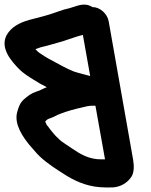

<svg xmlns="http://www.w3.org/2000/svg" viewBox="-64 -758 662 841"><path d="M331 -425 299 -605C289 -602 281 -601 270 -597L240 -587C210 -576 174 -567 143 -558L118 -552C108 -549 99 -546 91 -543C97 -536 101 -532 109 -526C125 -515 144 -503 162 -494C193 -478 225 -458 259 -445C283 -437 307 -432 331 -425ZM354 -295H342C324 -295 310 -291 294 -287C262 -280 233 -272 204 -261C186 -255 174 -246 156 -240C145 -237 140 -233 134 -225C136 -220 140 -214 141 -210C147 -205 150 -198 156 -191C167 -178 177 -164 190 -153C203 -139 206 -139 224 -126L251 -108C286 -84 325 -60 378 -60H396ZM412 -665 519 -59C524 -29 523 -4 513 14C497 41 462 66 415 63H399C330 63 276 41 228 12C186 -15 146 -39 110 -73C93 -89 80 -107 65 -123C38 -156 -3 -213 11 -266C17 -289 24 -308 41 -323C57 -337 72 -349 96 -357C114 -362 124 -370 141 -376C121 -386 101 -397 83 -409C60 -423 37 -438 20 -455C-14 -490 -65 -547 -35 -604C-15 -639 19 -658 65 -671L88 -677C110 -682 133 -689 154 -695C183 -704 210 -716 240 -722C274 -731 304 -750 341 -727C374 -727 406 -698 412 -665Z"/></svg>

Font: Blanket
Style: ReversedObl
Weight: 700
Foundry: Cannot Into Space Fonts
Version: Version 0.9